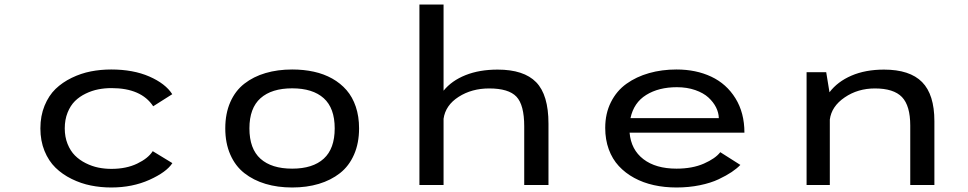

<svg xmlns="http://www.w3.org/2000/svg" viewBox="-20 -820 4290 851"><path d="M744 -97Q718 -57 642.5 -23Q567 11 473 11Q426.5 11 382.8 2.2Q339 -6.5 297.8 -26.8Q256.5 -47 226 -76.8Q195.5 -106.5 177.2 -151.2Q159 -196 159 -251Q159 -306.5 177.5 -351.5Q196 -396.5 226.2 -425.8Q256.5 -455 297.8 -475Q339 -495 382.5 -503.5Q426 -512 473 -512Q570.5 -512 642 -480.8Q713.5 -449.5 743.5 -402.5L659 -349Q606 -429.5 474 -429.5Q444 -429.5 415.8 -424Q387.5 -418.5 360 -405.2Q332.5 -392 312.2 -372Q292 -352 279.5 -320.8Q267 -289.5 267 -251Q267 -213 279.5 -182Q292 -151 312.2 -130.8Q332.5 -110.5 360 -96.8Q387.5 -83 415.8 -77.2Q444 -71.5 474 -71.5Q539.5 -71.5 588 -94.8Q636.5 -118 657 -150Z M978.5 -251Q978.5 -317 1000.8 -367.5Q1023 -418 1063.2 -449.2Q1103.5 -480.5 1157 -496.2Q1210.5 -512 1275 -512Q1326.5 -512 1371 -502.2Q1415.5 -492.5 1452.5 -471.8Q1489.5 -451 1516 -420.5Q1542.5 -390 1557 -347Q1571.5 -304 1571.5 -251Q1571.5 -185.5 1549.2 -134.8Q1527 -84 1486.8 -52.5Q1446.5 -21 1393 -5Q1339.5 11 1275 11Q1210.5 11 1157 -5Q1103.5 -21 1063.2 -52.5Q1023 -84 1000.8 -134.8Q978.5 -185.5 978.5 -251ZM1085.5 -251Q1085.5 -160.5 1134.5 -116.5Q1183.5 -72.5 1275 -72.5Q1366.5 -72.5 1415 -116.8Q1463.5 -161 1463.5 -251Q1463.5 -341 1414.8 -384.8Q1366 -428.5 1275 -428.5Q1184 -428.5 1134.8 -384.8Q1085.5 -341 1085.5 -251Z M1839 0V-800H1946V-418Q1982 -462.5 2043.5 -487Q2105 -511.5 2185.5 -511.5Q2302 -511.5 2356.5 -455.5Q2411 -399.5 2411 -272V0H2303.5V-260Q2303.5 -355 2269 -391.5Q2234.5 -428 2148 -428Q2071 -428 2012.8 -390.8Q1954.5 -353.5 1946 -293.5V0Z M3261.5 -89Q3246 -73 3223 -57.5Q3200 -42 3165.2 -25.5Q3130.5 -9 3081.8 1Q3033 11 2978.5 11Q2925 11 2877.8 0.5Q2830.5 -10 2791 -31.5Q2751.5 -53 2722.8 -84Q2694 -115 2678.2 -158.2Q2662.5 -201.5 2662.5 -253Q2662.5 -317 2687.8 -367.2Q2713 -417.5 2756.8 -448.8Q2800.5 -480 2857 -496Q2913.5 -512 2978.5 -512Q3065 -512 3132.5 -480.2Q3200 -448.5 3239.8 -384.2Q3279.5 -320 3279.5 -232H2770.5Q2777 -156.5 2831.8 -114.5Q2886.5 -72.5 2978.5 -72.5Q3049 -72.5 3100 -95Q3151 -117.5 3172.5 -145.5ZM2980 -433.5Q2899.5 -433.5 2844.2 -399.2Q2789 -365 2774.5 -296.5H3166Q3165.5 -320.5 3153.8 -344Q3142 -367.5 3120 -387.8Q3098 -408 3061.5 -420.8Q3025 -433.5 2980 -433.5Z M3555 0V-500H3642L3656.5 -411Q3692 -458 3754 -484.8Q3816 -511.5 3898 -511.5Q4012.5 -511.5 4067 -456.2Q4121.5 -401 4121.5 -283V0H4014.5V-263.5Q4014.5 -351.5 3977.8 -389.8Q3941 -428 3858 -428Q3782 -428 3723.8 -388.2Q3665.5 -348.5 3658 -290V0Z"/></svg>

Font: League Mono Wide
Style: Regular
Weight: 400
Width: 8
Designer: Tyler Finck
Foundry: The League of Moveable Type / Tyler Finck
Version: Version 2.210